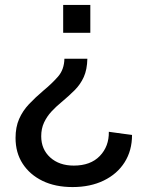

<svg xmlns="http://www.w3.org/2000/svg" viewBox="-20 -583 598 778"><path d="M334 -345Q333 -301 319.5 -271Q306 -241 282.5 -217.5Q259 -194 229 -169Q207 -151 188.5 -131Q170 -111 158.5 -86.5Q147 -62 147 -31Q147 22 183.5 55Q220 88 279 88Q347 88 384.5 49Q422 10 421 -49L515 -36Q515 27 485 74.5Q455 122 400.5 148.5Q346 175 274 175Q204 175 152.5 150Q101 125 72 80.5Q43 36 43 -24Q43 -68 57.5 -101Q72 -134 97.5 -161Q123 -188 156 -216Q190 -244 215 -272.5Q240 -301 241 -345ZM346 -563V-450H236V-563Z"/></svg>

Font: BDO Grotesk
Style: Regular
Weight: 400
Designer: Deni Anggara
Foundry: Lokal Container
Version: Version 2.000